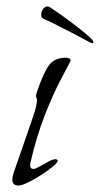

<svg xmlns="http://www.w3.org/2000/svg" viewBox="-20 -566 308 592"><path d="M37 6Q18 6 18 -12Q18 -21 22 -33Q44 -96 58 -136.5Q72 -177 80 -200.5Q88 -224 91 -236.5Q94 -249 94 -257Q94 -262 92.5 -264Q91 -266 91 -270Q91 -274 94 -283Q115 -344 132 -366Q149 -388 183 -388Q197 -388 198 -379Q188 -360 165.5 -317Q143 -274 118 -210.5Q93 -147 74 -65Q73 -62 73 -57Q73 -45 83 -45Q89 -45 102 -52.5Q115 -60 129 -67.5Q143 -75 150 -75Q157 -75 158 -71Q158 -65 143 -52.5Q128 -40 107 -26.5Q86 -13 66.5 -3.5Q47 6 37 6ZM265 -433Q262 -433 260 -434Q240 -445 211 -460Q182 -475 155.5 -488.5Q129 -502 114 -508Q107 -511 107 -521Q107 -529 112.5 -537.5Q118 -546 126 -546Q131 -546 135 -543Q167 -522 197.5 -499Q228 -476 248 -459Q268 -442 268 -436Q268 -433 265 -433Z"/></svg>

Font: Bilbo
Style: Regular
Weight: 400
Designer: Robert E. Leuschke
Foundry: Robert E. Leuschke
Version: Version 1.100